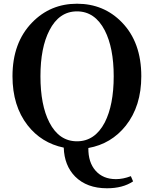

<svg xmlns="http://www.w3.org/2000/svg" viewBox="-20 -780 826 1030"><path d="M245 -123Q297 -22 393 -22Q489 -22 542 -123Q590 -217 590 -371Q590 -523 542 -617Q489 -719 393 -719Q297 -719 245 -617Q197 -524 197 -371Q197 -216 245 -123ZM694 193Q639 230 554 230Q446 230 383 167Q325 108 322 12Q202 -13 128 -108Q47 -212 47 -371Q47 -551 152 -659Q250 -760 393 -760Q537 -760 634 -660Q738 -553 738 -371Q738 -211 655 -106Q577 -8 454 14Q453 91 493 136Q533 181 602 181Q640 181 682 165Z"/></svg>

Font: Source Han Serif SC
Style: Bold
Weight: 700
Designer: Ryoko NISHIZUKA  (kana & ideographs); Frank Grießhammer (Latin, Greek & Cyrillic); Wenlong ZHANG  (bopomofo); Sandoll Co
Foundry: Adobe Systems Incorporated
Version: Version 1.001 October 20, 2017